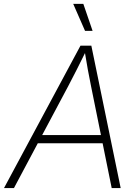

<svg xmlns="http://www.w3.org/2000/svg" viewBox="-39 -961 708 981"><path d="M-18.6 0 372.1 -727.5H427.7L577.6 0H531.7L426.3 -520Q418.5 -558.1 409.9 -604.5Q401.4 -650.9 392.1 -708H404.3Q377 -652.3 353.5 -606Q330.1 -559.6 309.1 -520L32.2 0ZM135.7 -229 142.6 -271H506.8L499.5 -229ZM395.5 -803.2 335 -941.4H386.7L434.1 -803.2Z"/></svg>

Font: Inter 17pt ExtraLight
Style: Italic
Weight: 250
Italic angle: -9.3988°
Version: Version 4.001;git-66647c0bb